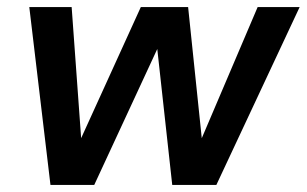

<svg xmlns="http://www.w3.org/2000/svg" viewBox="-20 -524 869 544"><path d="M123 0 63 -504H183L213 -90L191 -91L379 -504H513L556 -91H534L710 -504H829L593 0H468L421 -427H445L247 0Z"/></svg>

Font: DM Sans SemiBold
Style: Italic
Weight: 600
Italic angle: -10°
Designer: Colophon Foundry, Jonny Pinhorn
Foundry: Colophon Foundry
Version: Version 4.004;gftools[0.9.30]